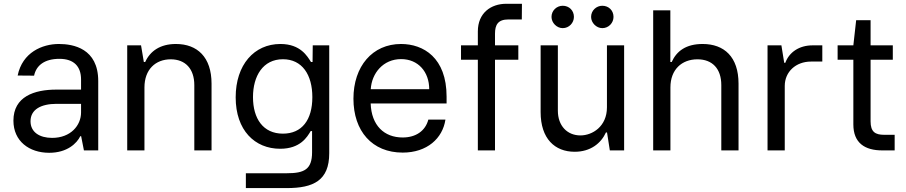

<svg xmlns="http://www.w3.org/2000/svg" viewBox="-20 -781 4705 997"><path d="M235.4 12.4C329.5 12.4 379.3 -37.3 397 -73.9H401.3L415.8 0H490.1V-360.1C490.1 -529.8 360.1 -552.6 285.9 -552.6C199.6 -552.6 96.2 -509.2 71.7 -388.8L157 -388.1C168 -441.1 210.9 -475.5 288.7 -475.5C363.6 -475.5 400.9 -436.1 400.9 -368.3V-315.7H272.7C158 -315.7 49.7 -279.5 49.7 -154.5C49.7 -47.9 131.7 12.4 235.4 12.4ZM138.5 -151.3C138.5 -213.4 194.2 -241.5 272.7 -241.8H400.9V-197.1C400.9 -130 347.3 -65 250.7 -65C185.7 -65 138.5 -94.5 138.5 -151.3Z M730.1 -327.1C730.1 -420.1 787.6 -473 866.5 -473C942.8 -473 989 -423.3 989 -339.1V0H1078.5V-346.6C1078.5 -484.7 1004.3 -552.6 893.5 -552.6C811.1 -552.6 759.6 -515.3 734 -459.2H726.9L712.4 -545.5H640.6V0H730.1Z M1468.8 195.7C1607.6 195.7 1689.6 156.6 1689.6 14.9V-545.5H1604L1603 -459.2H1594.8C1576 -488.3 1541.2 -552.6 1436.1 -552.6C1299.7 -552.6 1203.8 -444.6 1203.8 -275.6C1203.8 -104 1303.3 -8.5 1434.7 -8.5C1539.4 -8.5 1574.9 -69.2 1593.4 -100.5H1600.5V9.6C1600.5 99.1 1559.7 118.6 1469.5 118.6H1256.7V195.7ZM1293.7 -276.6C1293.7 -386 1345.2 -473.4 1449.2 -473.4C1549 -473.4 1601.9 -392.8 1601.9 -276.6C1601.9 -158 1547.6 -87 1449.2 -87C1346.6 -87 1293.7 -164.8 1293.7 -276.6Z M2071 11.4C2197.8 11.4 2278.4 -62.5 2293 -159.8H2204.2C2188.9 -101.6 2139.9 -67.1 2071 -67.1C1974.8 -67.1 1908.7 -129.6 1904.8 -243.6H2299V-279.5C2299 -481.2 2179 -552.6 2062.5 -552.6C1913.7 -552.6 1815.3 -436.4 1815.3 -268.5C1815.3 -100.5 1912.3 11.4 2071 11.4ZM1905.2 -317.8C1910.2 -400.6 1969.5 -474.1 2062.9 -474.1C2151.6 -474.1 2208.8 -407.7 2208.8 -317.8Z M2671.5 -545.5H2550.4V-606.2C2550.4 -652 2565.7 -680 2620 -680H2689.6L2690.3 -761.4H2609.4C2528.8 -761.4 2461.3 -713.4 2461.3 -617.9V-545.5H2373.9V-470.9H2461.3V0H2550.4V-470.9H2671.5Z M3131.7 -223.7C3131.7 -123.9 3055.8 -77.8 2994 -77.8C2925.4 -77.8 2876.8 -127.8 2876.8 -206.3V-545.5H2787.3V-198.9C2787.3 -60.7 2861.2 7.1 2964.1 7.1C3046.5 7.1 3100.9 -36.9 3126.4 -93H3132.1L3146.7 0H3220.9V-545.5H3131.7ZM2843.8 -693.2C2843.8 -662.6 2871.1 -634.9 2902 -634.9C2935.4 -634.9 2960.2 -662.6 2960.2 -693.2C2960.2 -726.6 2935.4 -751.1 2902 -751.1C2871.1 -751.1 2843.8 -726.6 2843.8 -693.2ZM3049.4 -693.2C3049.4 -662.6 3076.7 -634.9 3107.6 -634.9C3141 -634.9 3165.8 -662.6 3165.8 -693.2C3165.8 -726.6 3141 -751.1 3107.6 -751.1C3076.7 -751.1 3049.4 -726.6 3049.4 -693.2Z M3461.3 -327.1C3461.3 -420.1 3520.6 -473 3601.6 -473C3679 -473 3725.5 -424.4 3725.5 -339.1V0H3815V-346.6C3815 -485.8 3740.4 -552.6 3628.6 -552.6C3543 -552.6 3493.6 -516.3 3468 -459.2H3460.9V-727.3H3371.8V0H3461.3Z M3965.6 0H4055V-334.9C4055 -408 4112.6 -461.3 4191.1 -461.3L4250 -461.6V-545.5H4198.9C4130.3 -545.5 4077.8 -509.9 4057.9 -454.9H4052.2L4037.6 -545.5H3965.6Z M4616.1 -545.5H4500.7V-676.1H4425.8L4411.2 -545.5H4329.5V-470.9H4411.2V-134.9C4411.2 -39.1 4470.2 0 4561.4 0H4625.7V-81H4571.4C4524.9 -81 4500.7 -95.9 4500.7 -150.9V-470.9H4616.1Z"/></svg>

Font: GiG Sans Text
Style: Regular
Weight: 400
Designer: Andreas Faust
Version: Version 1.100;FEAKit 1.0